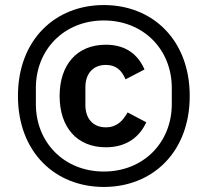

<svg xmlns="http://www.w3.org/2000/svg" viewBox="-20 -729 822 760"><path d="M391 11C584 11 731 -127 731 -349C731 -571 584 -709 391 -709C198 -709 51 -571 51 -349C51 -127 198 11 391 11ZM391 -50C234 -50 122 -165 122 -317V-381C122 -533 234 -648 391 -648C548 -648 660 -533 660 -381V-317C660 -165 548 -50 391 -50ZM399 -146C484 -146 534 -190 559 -245L485 -284C466 -250 442 -225 399 -225C347 -225 318 -261 318 -313V-384C318 -436 347 -472 399 -472C440 -472 462 -450 477 -415L552 -454C527 -512 479 -552 399 -552C284 -552 216 -472 216 -349C216 -226 284 -146 399 -146Z"/></svg>

Font: IBM Plex Thai Looped Medium
Style: Regular
Weight: 500
Designer: Mike Abbink, Paul van der Laan, Pieter van Rosmalen, Ben Mitchell, Mark Frömberg
Foundry: Bold Monday
Version: Version 1.0